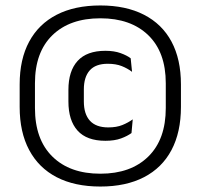

<svg xmlns="http://www.w3.org/2000/svg" viewBox="-20 -671 734 703"><path d="M347.5 12Q253.5 12 187.5 -22.2Q121.5 -56.5 86.8 -121.8Q52 -187 52 -279.5V-362Q52 -454 86.8 -518.5Q121.5 -583 187.5 -617Q253.5 -651 347.5 -651Q441 -651 507.2 -617Q573.5 -583 608 -518.5Q642.5 -454 642.5 -362V-279.5Q642.5 -187 608 -121.8Q573.5 -56.5 507.2 -22.2Q441 12 347.5 12ZM366 -155.5Q297.5 -155.5 264 -192.8Q230.5 -230 230.5 -299.5V-342Q230.5 -411 264.2 -448Q298 -485 366 -485Q398 -485 421.5 -476.5Q445 -468 458.5 -457.5L463.5 -408Q447 -420.5 425.8 -429Q404.5 -437.5 374.5 -437.5Q330 -437.5 308.5 -413.2Q287 -389 287 -343.5V-299.5Q287 -253.5 309.2 -229Q331.5 -204.5 376.5 -204.5Q406.5 -204.5 428 -213.2Q449.5 -222 466 -234L461.5 -184Q447 -173 423.2 -164.2Q399.5 -155.5 366 -155.5ZM347.5 -35Q459 -35 523 -97.8Q587 -160.5 587 -275.5V-366Q587 -480 523 -542Q459 -604 347.5 -604Q235.5 -604 171.8 -542Q108 -480 108 -366V-275.5Q108 -160.5 171.8 -97.8Q235.5 -35 347.5 -35Z"/></svg>

Font: Anek Devanagari Medium
Style: Regular
Weight: 400
Version: Version 1.003